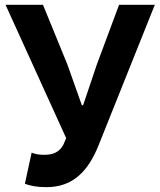

<svg xmlns="http://www.w3.org/2000/svg" viewBox="-20 -761 661 795"><path d="M172 14C282 14 345 -52 388 -159L621 -741H473L381 -494L324 -325H319L259 -494L158 -741H3L254 -189L242 -161C226 -132 201 -120 164 -120C136 -120 124 -124 111 -129L83 0C105 8 132 14 172 14Z"/></svg>

Font: Noto Sans HK
Style: Bold
Weight: 700
Designer: Ryoko NISHIZUKA 西塚涼子 (kana, bopomofo & ideographs); Paul D. Hunt (Latin, Greek & Cyrillic); Sandoll Communications 산돌커뮤니
Foundry: Adobe
Version: Version 2.002;hotconv 1.0.116;makeotfexe 2.5.65601